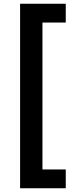

<svg xmlns="http://www.w3.org/2000/svg" viewBox="-20 -892 382 1022"><path d="M330 110H87V-872H330V-772H206V10H330Z"/></svg>

Font: Open Sauce Two ExtraBold
Style: Regular
Weight: 800
Designer: Alfredo Marco Pradil
Foundry: Creative Sauce Fz LLC
Version: Version 1.477